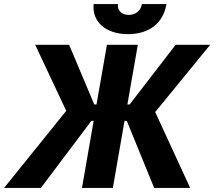

<svg xmlns="http://www.w3.org/2000/svg" viewBox="-61 -919 1048 939"><path d="M-41 0H139L386 -328H397L340 0H491L548 -328H559L693 0H869L698 -371L967 -700H798L573 -408H562L613 -700H462L411 -408H400L277 -700H111L263 -377ZM565 -752C667 -752 737 -804 753 -899H633C628 -867 602 -846 569 -846C535 -846 511 -868 516 -899H397C388 -813 456 -752 565 -752Z"/></svg>

Font: Fixel Display
Style: Bold Italic
Weight: 700
Italic angle: -10°
Designer: AlfaBravo + MacPaw
Foundry: Kyrylo Tkachov, Marchela Mozhyna, Serhii Makarenko, Maria Weinstein, Zakhar Kryvoshyya
Version: Version 1.210;Glyphs 3.2 (3217)